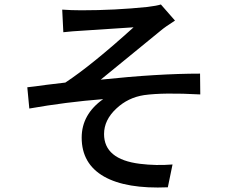

<svg xmlns="http://www.w3.org/2000/svg" viewBox="-20 -794 1040 858"><path d="M258 -751Q299 -748 344 -748Q494 -748 639 -763Q680 -768 699 -774L762 -702Q718 -674 698 -657L430 -438Q686 -465 874 -465L875 -372Q710 -381 624 -369Q552 -358 500 -309Q445 -258 445 -195Q445 -82 605 -62Q678 -53 751 -59L730 43Q544 51 445 -5Q345 -62 345 -179Q345 -283 441 -351Q275 -338 111 -309L102 -404Q132 -407 188 -415L272 -425Q389 -502 577 -672L304 -654L263 -650Z"/></svg>

Font: Noto Sans S Chinese Medium
Style: Regular
Weight: 500
Designer: Ryoko NISHIZUKA  (kana & ideographs); Paul D. Hunt (Latin, Greek & Cyrillic); Wenlong ZHANG  (bopomofo); Sandoll Communi
Foundry: Adobe Systems Incorporated
Version: Version 1.000;PS 1;hotconv 1.0.78;makeotf.lib2.5.61930